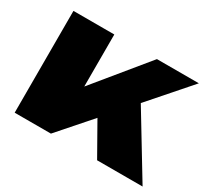

<svg xmlns="http://www.w3.org/2000/svg" viewBox="-119 -755 1009 936"><g transform="rotate(30 385.5 -286.5)"><path d="M51 -573V0H255L413 -180L515 0H771L560 -348L757 -573H521L281 -280V-573Z"/></g></svg>

Font: Bounded ExtBd
Style: Regular
Weight: 800
Designer: Vlad Churkin
Version: Version 3.0